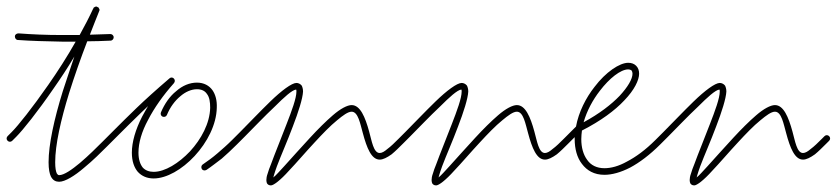

<svg xmlns="http://www.w3.org/2000/svg" viewBox="-30 -530 2532 581"><path d="M-7 -118C-11 -114 -11 -108 -7 -104C-3 -100 3 -100 7 -104L19 -116C39 -136 84 -192 132 -262C153 -292 175 -325 195 -359C183 -323 171 -288 160 -254C134 -170 117 -93 117 -39C117 -18 120 -4 124 4C130 16 139 20 149 20C167 20 196 2 224 -22C251 -44 277 -70 294 -87L311 -104C315 -108 315 -114 311 -118C307 -122 301 -122 297 -118L280 -101C264 -85 238 -59 212 -37C188 -17 164 0 149 0C146 0 144 -2 142 -5C139 -11 137 -22 137 -39C137 -92 154 -167 179 -248C195 -299 214 -353 234 -405C257 -405 281 -406 304 -407C310 -407 314 -412 314 -417C314 -423 309 -427 304 -427C283 -426 262 -426 242 -425C251 -449 261 -473 270 -496C270 -496 270 -496 270 -497C270 -497 271 -497 271 -498V-499C271 -500 271 -501 271 -501V-502C271 -502 271 -503 270 -503V-504C270 -504 270 -505 269 -505C269 -506 269 -506 269 -506L268 -507L267 -508H266L265 -509C265 -509 265 -509 264 -509C264 -510 263 -510 263 -510C262 -510 262 -510 262 -510C261 -510 261 -510 260 -510C260 -510 260 -510 259 -510C259 -510 258 -510 258 -509H257C257 -509 256 -509 256 -508H255L254 -507C254 -507 253 -507 253 -506C253 -506 253 -506 253 -505L252 -504C240 -478 226 -451 211 -424C193 -424 174 -424 157 -424C110 -424 65 -426 26 -429C20 -429 15 -425 15 -420C15 -414 19 -409 24 -409C64 -406 109 -405 157 -404C171 -404 185 -404 199 -404C173 -358 144 -313 116 -273C68 -204 25 -150 5 -130Z M457 -190C455 -185 457 -179 462 -177C467 -175 473 -177 475 -182C485 -206 499 -225 516 -239C531 -252 549 -260 566 -260C580 -260 590 -255 596 -246C604 -236 606 -221 606 -204C605 -157 579 -109 545 -72C511 -36 469 -10 435 -10C422 -10 410 -14 402 -23C394 -33 389 -48 389 -68C389 -98 399 -132 418 -167C437 -204 464 -242 496 -278C505 -288 492 -301 483 -293C441 -257 409 -228 383 -203C356 -177 335 -156 316 -137L297 -118C293 -114 293 -108 297 -104C301 -100 307 -100 311 -104L330 -123C349 -142 370 -163 396 -188C403 -195 411 -202 418 -209C412 -198 405 -187 400 -177C380 -138 369 -100 369 -68C369 -42 376 -23 387 -10C399 3 415 10 435 10C474 10 521 -17 559 -58C597 -99 625 -153 626 -204C627 -226 622 -244 613 -257C603 -271 587 -280 566 -280C544 -280 522 -271 503 -254C484 -239 468 -216 457 -190ZM583 -32C579 -29 578 -23 581 -18C584 -14 590 -13 595 -16C610 -26 625 -38 641 -50C656 -63 671 -77 687 -93L698 -104C702 -108 702 -114 698 -118C694 -122 688 -122 684 -118L673 -107C657 -91 642 -78 628 -66C613 -53 599 -43 583 -32Z M684 -118C680 -114 680 -108 684 -104C688 -100 694 -100 698 -104L710 -116C736 -142 770 -178 802 -208C829 -235 854 -258 866 -259C867 -258 867 -255 867 -253C867 -233 853 -195 837 -154C821 -112 802 -66 790 -33C786 -23 782 -13 780 -5C777 3 776 10 776 15C776 19 777 23 778 25C781 29 784 31 790 31C798 31 819 15 844 -13C867 -37 894 -69 922 -99C946 -125 969 -149 990 -166C1008 -181 1023 -192 1034 -192C1054 -192 1060 -155 1068 -127C1080 -82 1094 -47 1119 -47C1129 -47 1141 -53 1155 -63C1166 -72 1178 -84 1190 -96L1198 -104C1202 -108 1202 -114 1198 -118C1194 -122 1188 -122 1184 -118L1176 -110C1164 -98 1153 -87 1142 -79C1134 -72 1126 -67 1119 -67C1100 -67 1095 -104 1087 -132C1075 -176 1060 -212 1034 -212C1021 -212 1000 -201 977 -181C956 -163 932 -139 908 -113C880 -83 852 -51 830 -27C816 -12 805 1 797 7C798 5 798 3 799 0C801 -7 804 -16 808 -27C820 -59 840 -104 856 -147C873 -191 886 -232 887 -253C887 -261 885 -267 883 -271C879 -276 873 -279 867 -279C853 -279 822 -256 788 -223C757 -193 722 -156 696 -130Z M1184 -118C1180 -114 1180 -108 1184 -104C1188 -100 1194 -100 1198 -104L1210 -116C1236 -142 1270 -178 1302 -208C1329 -235 1354 -258 1366 -259C1367 -258 1367 -255 1367 -253C1367 -233 1353 -195 1337 -154C1321 -112 1302 -66 1290 -33C1286 -23 1282 -13 1280 -5C1277 3 1276 10 1276 15C1276 19 1277 23 1278 25C1281 29 1284 31 1290 31C1298 31 1319 15 1344 -13C1367 -37 1394 -69 1422 -99C1446 -125 1469 -149 1490 -166C1508 -181 1523 -192 1534 -192C1554 -192 1560 -155 1568 -127C1580 -82 1594 -47 1619 -47C1629 -47 1641 -53 1655 -63C1666 -72 1678 -84 1690 -96L1698 -104C1702 -108 1702 -114 1698 -118C1694 -122 1688 -122 1684 -118L1676 -110C1664 -98 1653 -87 1642 -79C1634 -72 1626 -67 1619 -67C1600 -67 1595 -104 1587 -132C1575 -176 1560 -212 1534 -212C1521 -212 1500 -201 1477 -181C1456 -163 1432 -139 1408 -113C1380 -83 1352 -51 1330 -27C1316 -12 1305 1 1297 7C1298 5 1298 3 1299 0C1301 -7 1304 -16 1308 -27C1320 -59 1340 -104 1356 -147C1373 -191 1386 -232 1387 -253C1387 -261 1385 -267 1383 -271C1379 -276 1373 -279 1367 -279C1353 -279 1322 -256 1288 -223C1257 -193 1222 -156 1196 -130Z M1684 -118C1680 -114 1680 -108 1684 -104C1688 -100 1694 -100 1698 -104L1709 -115C1709 -113 1709 -111 1709 -109C1709 -80 1716 -53 1731 -34C1746 -14 1768 -1 1799 -1C1821 -1 1848 -8 1877 -23C1905 -38 1936 -61 1968 -93L1979 -104C1983 -108 1983 -114 1979 -118C1975 -122 1969 -122 1965 -118L1954 -107C1923 -76 1894 -55 1867 -41C1842 -27 1819 -21 1799 -21C1776 -21 1758 -30 1747 -46C1735 -62 1729 -84 1729 -109C1729 -118 1730 -127 1731 -135C1788 -164 1831 -196 1859 -226C1890 -258 1904 -288 1904 -307C1904 -317 1901 -325 1895 -331C1889 -337 1881 -340 1871 -340C1845 -340 1803 -312 1769 -267C1743 -234 1721 -191 1713 -147ZM1785 -255C1814 -293 1848 -320 1871 -320C1875 -320 1878 -319 1881 -317C1883 -314 1884 -311 1884 -307C1884 -291 1870 -267 1845 -240C1820 -214 1784 -186 1736 -160C1746 -195 1764 -228 1785 -255Z M1965 -118C1961 -114 1961 -108 1965 -104C1969 -100 1975 -100 1979 -104L1991 -116C2017 -142 2051 -178 2083 -208C2110 -235 2135 -258 2147 -259C2148 -258 2148 -255 2148 -253C2148 -233 2134 -195 2118 -154C2102 -112 2083 -66 2071 -33C2067 -23 2063 -13 2061 -5C2058 3 2057 10 2057 15C2057 19 2058 23 2059 25C2062 29 2065 31 2071 31C2079 31 2100 15 2125 -13C2148 -37 2175 -69 2203 -99C2227 -125 2250 -149 2271 -166C2289 -181 2304 -192 2315 -192C2335 -192 2341 -155 2349 -127C2361 -82 2375 -47 2400 -47C2410 -47 2422 -53 2436 -63C2447 -72 2459 -84 2471 -96L2479 -104C2483 -108 2483 -114 2479 -118C2475 -122 2469 -122 2465 -118L2457 -110C2445 -98 2434 -87 2423 -79C2415 -72 2407 -67 2400 -67C2381 -67 2376 -104 2368 -132C2356 -176 2341 -212 2315 -212C2302 -212 2281 -201 2258 -181C2237 -163 2213 -139 2189 -113C2161 -83 2133 -51 2111 -27C2097 -12 2086 1 2078 7C2079 5 2079 3 2080 0C2082 -7 2085 -16 2089 -27C2101 -59 2121 -104 2137 -147C2154 -191 2167 -232 2168 -253C2168 -261 2166 -267 2164 -271C2160 -276 2154 -279 2148 -279C2134 -279 2103 -256 2069 -223C2038 -193 2003 -156 1977 -130Z"/></svg>

Font: Mistral SingleLine OTF-SVG Regular
Style: Regular
Weight: 300
Designer: François Chastanet, Élisa Garzelli, Anais Alves, Morgane Autin
Foundry: institut supérieur des arts et du design Toulouse / isdaT
Version: Version 1.000;hotconv 1.0.117;makeotfexe 2.5.65602 DEVELOPME